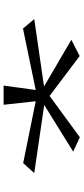

<svg xmlns="http://www.w3.org/2000/svg" viewBox="274 -850 453 1040"><g transform="rotate(-90 500.0 -329.5)"><path d="M277 -123 501 -287 717 -124 805 -169 552 -317 917 -370 866 -431 533 -362 557 -536H453L472 -362L137 -430L83 -370L452 -316L199 -159Z"/></g></svg>

Font: Inconsolata UltraExpanded
Style: Regular
Weight: 400
Width: 9
Monospace: yes
Designer: Raph Levien, Cyreal, Brenton Simpson
Foundry: Raph Levien, Cyreal, Google
Version: Version 3.100